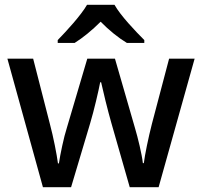

<svg xmlns="http://www.w3.org/2000/svg" viewBox="-20 -786 847 805"><path d="M460 -766H345C319 -721 259 -656 222 -618V-606H293C328 -628 366 -659 402 -695C437 -659 477 -627 512 -606H585V-618C548 -655 485 -721 460 -766ZM447 -270 524 -1H645L796 -540H689L617 -267C602 -209 587 -135 583 -102H579C575 -139 558 -209 546 -249L462 -540H346L260 -249C248 -213 232 -136 227 -101H223C218 -139 204 -211 189 -267L119 -540H11L160 -1H278L358 -269C374 -322 394 -408 400 -441H404C411 -408 432 -322 447 -270Z"/></svg>

Font: Noto Sans Gujarati Medium
Style: Regular
Weight: 500
Designer: Jelle Bosma - Monotype Design Team, Universal Thirst
Foundry: Monotype Imaging Inc.
Version: Version 2.106